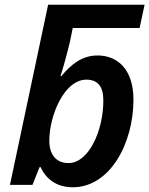

<svg xmlns="http://www.w3.org/2000/svg" viewBox="-20 -780 630 810"><path d="M287 10C444 10 543 -175 543 -360C543 -489 474 -546 392 -546C325 -546 279 -507 239 -459H235C244 -484 263 -553 275 -604L287 -662H569L590 -760H183L22 0H117L147 -75H151C174 -26 217 10 287 10ZM269 -92C216 -92 188 -129 188 -186C188 -294 252 -444 344 -444C392 -444 416 -416 416 -356C416 -228 354 -92 269 -92Z"/></svg>

Font: Noto Sans SemiBold
Style: Italic
Weight: 600
Italic angle: -12°
Designer: Monotype Design Team
Foundry: Monotype Imaging Inc.
Version: Version 2.013